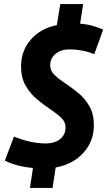

<svg xmlns="http://www.w3.org/2000/svg" viewBox="-20 -824 544 949"><path d="M490 -678 446 -556Q415 -569 383.5 -574.5Q352 -580 323 -580Q281 -580 254.5 -557.5Q228 -535 228 -501Q228 -474 250 -453Q272 -432 304 -411Q336 -390 368 -363.5Q400 -337 422 -299Q444 -261 444 -205Q444 -126 392.5 -69Q341 -12 255 4L240 105H128L143 6Q104 3 68 -6.5Q32 -16 4 -30L49 -149Q85 -134 126 -124.5Q167 -115 207 -115Q250 -115 277 -136.5Q304 -158 304 -195Q304 -222 281.5 -243Q259 -264 226.5 -285.5Q194 -307 161.5 -334.5Q129 -362 106.5 -401Q84 -440 84 -496Q84 -573 132.5 -628.5Q181 -684 261 -700L278 -804H391L376 -707Q413 -704 442 -695Q471 -686 490 -678Z"/></svg>

Font: Georama SemiCondensed
Style: Bold Italic
Weight: 700
Width: 4
Italic angle: -9°
Designer: Jean-Baptiste Levee
Foundry: Production Type
Version: Version 1.000